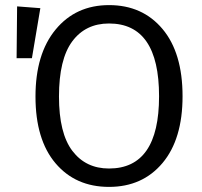

<svg xmlns="http://www.w3.org/2000/svg" viewBox="-20 -720 793 752"><path d="M407 -700Q538 -700 616.5 -606.5Q695 -513 695 -343Q695 -175 616.5 -81.5Q538 12 407 12Q276 12 197.5 -80.5Q119 -173 119 -342Q119 -509 198 -604.5Q277 -700 407 -700ZM47 -695 138 -688 105 -492H45ZM407 -628Q315 -628 263 -558Q211 -488 211 -342Q211 -198 263.5 -129Q316 -60 407 -60Q603 -60 603 -343Q603 -628 407 -628Z"/></svg>

Font: FiraGO Book
Style: Regular
Weight: 350
Designer: bBox Type
Foundry: bBox Type GmbH
Version: Version 1.001;PS 001.001;hotconv 1.0.88;makeotf.lib2.5.64775